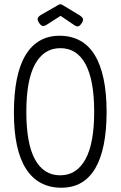

<svg xmlns="http://www.w3.org/2000/svg" viewBox="-20 -865 563 897"><path d="M267 12Q212 12 170.5 -10.5Q129 -33 101 -77Q73 -121 59 -186.5Q45 -252 45 -338Q45 -427 58.5 -494.5Q72 -562 99 -607Q126 -652 166 -675Q206 -698 258 -698Q312 -698 353.5 -675.5Q395 -653 422.5 -608Q450 -563 464 -496.5Q478 -430 478 -342Q478 -255 464.5 -188.5Q451 -122 424.5 -77.5Q398 -33 358.5 -10.5Q319 12 267 12ZM261 -46Q300 -46 329.5 -65Q359 -84 379.5 -121.5Q400 -159 410 -214.5Q420 -270 420 -343Q420 -416 410 -471.5Q400 -527 380 -564.5Q360 -602 330.5 -621Q301 -640 262 -640Q223 -640 193.5 -621Q164 -602 143.5 -564.5Q123 -527 113 -471.5Q103 -416 103 -342Q103 -269 113 -213.5Q123 -158 143 -121Q163 -84 192.5 -65Q222 -46 261 -46ZM262 -845Q266 -845 268.5 -843.5Q271 -842 275 -840L346 -797Q362 -788 366.5 -779.5Q371 -771 362 -757Q353 -744 345.5 -742Q338 -740 328 -747L263 -791L196 -748Q188 -743 180 -743.5Q172 -744 162 -759Q153 -773 157 -781.5Q161 -790 176 -798L249 -840Q253 -842 255.5 -843.5Q258 -845 262 -845Z"/></svg>

Font: Fredoka Condensed Light
Style: Regular
Weight: 300
Width: 3
Designer: Ben Nathan
Foundry: Milena B. Brandão, Ben Nathan
Version: Version 2.001